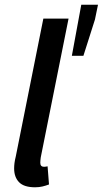

<svg xmlns="http://www.w3.org/2000/svg" viewBox="-20 -785 436 815"><path d="M129 10Q82 10 61 -11.5Q40 -33 40 -70Q40 -81 41.5 -93Q43 -105 47 -121L164 -706H271L153 -117Q152 -109 151.5 -104Q151 -99 151 -94Q151 -77 167 -77Q170 -77 173 -77.5Q176 -78 182 -79L188 -2Q175 3 160.5 6.5Q146 10 129 10ZM285 -548 325 -765H396L383 -702L334 -548Z"/></svg>

Font: Source Sans 3 SemiBold
Style: Italic
Weight: 600
Italic angle: -11°
Designer: Paul D. Hunt
Foundry: Adobe
Version: Version 3.046;hotconv 1.0.118;makeotfexe 2.5.65603